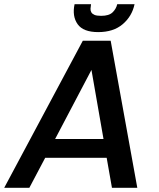

<svg xmlns="http://www.w3.org/2000/svg" viewBox="-38 -889 755 909"><path d="M467 -142H176L101 0H-18L354 -696H486L612 0H492ZM395 -558 223 -231H452ZM393 -869Q391 -858 390.5 -848Q390 -838 394.5 -830.5Q399 -823 409.5 -818.5Q420 -814 441 -814Q478 -814 495 -830.5Q512 -847 517 -869H599Q587 -812 543 -774.5Q499 -737 427 -737Q356 -737 329.5 -774.5Q303 -812 315 -869Z"/></svg>

Font: SVN-Poppins Medium
Style: Italic
Weight: 500
Italic angle: -10°
Designer: Ninad Kale (Devanagari), Jonny Pinhorn (Latin)
Foundry: Indian Type Foundry
Version: Version 3.002 2017; ttfautohint (v1.8.3)